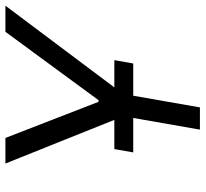

<svg xmlns="http://www.w3.org/2000/svg" viewBox="-44 -696 740 691"><g transform="rotate(-90 325.5 -350.0)"><path d="M205 0H285L327 -240H443L455 -308H357L651 -700H557L311 -365H305L175 -700H83L240 -308H135L123 -240H247Z"/></g></svg>

Font: Fixel Display 20240404
Style: Italic
Weight: 400
Italic angle: -10°
Designer: AlfaBravo + MacPaw
Foundry: Kyrylo Tkachov, Marchela Mozhyna, Serhii Makarenko, Maria Weinstein, Zakhar Kryvoshyya
Version: Version 1.211;Glyphs 3.2 (3225)